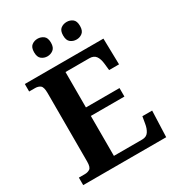

<svg xmlns="http://www.w3.org/2000/svg" viewBox="-212 -1044 1078 1174"><g transform="rotate(-30 326.5 -457.5)"><path d="M28 0V-53H70Q91 -53 106 -63Q121 -73 121 -113V-596Q121 -639 106.5 -650Q92 -661 70 -661H28V-714H583L587 -530H517L512 -577Q508 -614 493.5 -633.5Q479 -653 448 -653H280V-403H517V-343H280V-61H480Q510 -61 524.5 -82.5Q539 -104 544 -137L552 -184H621L614 0ZM439 -791Q415 -791 397 -805Q379 -819 379 -853Q379 -888 397 -901.5Q415 -915 439 -915Q462 -915 480 -901.5Q498 -888 498 -853Q498 -819 480 -805Q462 -791 439 -791ZM233 -791Q210 -791 192 -805Q174 -819 174 -853Q174 -888 192 -901.5Q210 -915 233 -915Q256 -915 274.5 -901.5Q293 -888 293 -853Q293 -819 274.5 -805Q256 -791 233 -791Z"/></g></svg>

Font: Noto Naskh Arabic
Style: Bold
Weight: 700
Designer: Monotype Design Team, David Williams, Mohamad Dakak and Nizar Qandah
Foundry: Monotype Imaging Inc.
Version: Version 2.016